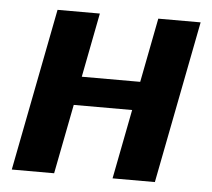

<svg xmlns="http://www.w3.org/2000/svg" viewBox="-44 -575 687 622"><g transform="rotate(5 300.0 -264.0)"><path d="M584 -528.3 481.4 0H343.8L387.7 -226.1H197.8L153.8 0H16.1L118.7 -528.3H256.3L215.8 -319.3H405.8L446.3 -528.3Z"/></g></svg>

Font: Liberation Mono
Style: Bold Italic
Weight: 700
Italic angle: -12°
Monospace: yes
Designer: Steve Matteson
Foundry: Ascender Corporation
Version: Version 2.1.5